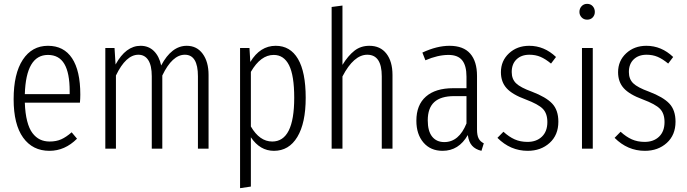

<svg xmlns="http://www.w3.org/2000/svg" viewBox="-20 -772 3566 997"><path d="M397 -280.8Q397 -258.3 395 -238.8H108.9Q110.8 -183.1 121.1 -143.3Q131.3 -103.5 148.7 -80.8Q166 -58.1 188 -47.6Q210 -37.1 237.8 -37.1Q272 -37.1 297.9 -48.6Q323.7 -60.1 352.1 -85L379.9 -51.8Q316.9 11.2 236.8 11.2Q149.4 11.2 100.1 -57.4Q50.8 -126 50.8 -256.8Q50.8 -389.6 98.4 -461.9Q146 -534.2 229 -534.2Q311.5 -534.2 354.2 -469.5Q397 -404.8 397 -280.8ZM341.8 -283.2V-298.8Q341.8 -393.1 314.2 -439.9Q286.6 -486.8 229 -486.8Q115.2 -486.8 108.9 -283.2Z M949.7 -534.2Q1002 -534.2 1032.5 -492.7Q1063 -451.2 1063 -382.8V0H1007.8V-376Q1007.8 -487.8 939.9 -487.8Q874.5 -487.8 822.8 -379.9V0H768.1V-376Q768.1 -431.6 750 -459.7Q731.9 -487.8 698.7 -487.8Q633.8 -487.8 582 -379.9V0H526.9V-522.9H574.7L580.1 -437Q633.3 -534.2 710 -534.2Q751.5 -534.2 779.1 -507.1Q806.6 -480 816.9 -432.1Q871.1 -534.2 949.7 -534.2Z M1411.6 -534.2Q1487.3 -534.2 1527.3 -466.1Q1567.4 -397.9 1567.4 -264.2Q1567.4 -132.8 1523.9 -60.8Q1480.5 11.2 1402.3 11.2Q1330.1 11.2 1282.7 -59.1V196.8L1226.6 205.1V-522.9H1275.4L1279.8 -450.2Q1330.6 -534.2 1411.6 -534.2ZM1393.6 -37.1Q1507.8 -37.1 1507.8 -264.2Q1507.8 -379.9 1481 -433.3Q1454.1 -486.8 1401.4 -486.8Q1333.5 -486.8 1282.7 -398.9V-115.2Q1328.1 -37.1 1393.6 -37.1Z M1897.9 -534.2Q1955.1 -534.2 1986.6 -493.4Q2018.1 -452.6 2018.1 -382.8V0H1962.4V-376Q1962.4 -487.8 1887.2 -487.8Q1816.9 -487.8 1758.3 -375V0H1702.1V-735.8L1758.3 -743.2V-435.1Q1787.6 -482.9 1820.3 -508.5Q1853 -534.2 1897.9 -534.2Z M2457 -100.1Q2457 -68.8 2465.6 -52.7Q2474.1 -36.6 2492.2 -27.8L2480 11.2Q2448.7 3.9 2431.4 -15.4Q2414.1 -34.7 2409.2 -70.8Q2362.3 11.2 2278.3 11.2Q2215.8 11.2 2179 -31.7Q2142.1 -74.7 2142.1 -145Q2142.1 -227.1 2191.7 -270.5Q2241.2 -314 2333 -314H2402.3V-374Q2402.3 -431.2 2379.9 -459Q2357.4 -486.8 2309.1 -486.8Q2253.4 -486.8 2189 -459L2173.3 -499Q2248.5 -534.2 2314 -534.2Q2386.2 -534.2 2421.6 -493.7Q2457 -453.1 2457 -377.9ZM2287.1 -34.2Q2363.3 -34.2 2402.3 -130.9V-272.9H2338.4Q2269 -272.9 2235.1 -241.9Q2201.2 -210.9 2201.2 -147Q2201.2 -91.3 2223.9 -62.7Q2246.6 -34.2 2287.1 -34.2Z M2728 -534.2Q2806.2 -534.2 2867.2 -476.1L2841.3 -441.9Q2812.5 -465.8 2786.6 -476.8Q2760.7 -487.8 2729 -487.8Q2687.5 -487.8 2662.4 -463.9Q2637.2 -439.9 2637.2 -397.9Q2637.2 -361.3 2659.9 -339.4Q2682.6 -317.4 2742.2 -295.9Q2815.4 -268.1 2847.4 -234.1Q2879.4 -200.2 2879.4 -140.1Q2879.4 -70.8 2834 -29.8Q2788.6 11.2 2720.2 11.2Q2630.4 11.2 2563 -56.2L2594.2 -87.9Q2623 -61.5 2652.6 -48.3Q2682.1 -35.2 2719.2 -35.2Q2765.6 -35.2 2793.9 -62.3Q2822.3 -89.4 2822.3 -138.2Q2822.3 -182.6 2798.8 -206.8Q2775.4 -231 2709 -255.9Q2640.1 -281.2 2610.6 -314Q2581.1 -346.7 2581.1 -397Q2581.1 -456.1 2623 -495.1Q2665 -534.2 2728 -534.2Z M3028.8 -752Q3046.9 -752 3057.9 -739.7Q3068.8 -727.5 3068.8 -710Q3068.8 -693.4 3057.9 -681.6Q3046.9 -669.9 3028.8 -669.9Q3011.2 -669.9 3000 -681.9Q2988.8 -693.8 2988.8 -710Q2988.8 -727.5 3000 -739.7Q3011.2 -752 3028.8 -752ZM3058.1 -522.9V0H3002V-522.9Z M3336.4 -534.2Q3414.6 -534.2 3475.6 -476.1L3449.7 -441.9Q3420.9 -465.8 3395 -476.8Q3369.1 -487.8 3337.4 -487.8Q3295.9 -487.8 3270.8 -463.9Q3245.6 -439.9 3245.6 -397.9Q3245.6 -361.3 3268.3 -339.4Q3291 -317.4 3350.6 -295.9Q3423.8 -268.1 3455.8 -234.1Q3487.8 -200.2 3487.8 -140.1Q3487.8 -70.8 3442.4 -29.8Q3397 11.2 3328.6 11.2Q3238.8 11.2 3171.4 -56.2L3202.6 -87.9Q3231.4 -61.5 3261 -48.3Q3290.5 -35.2 3327.6 -35.2Q3374 -35.2 3402.3 -62.3Q3430.7 -89.4 3430.7 -138.2Q3430.7 -182.6 3407.2 -206.8Q3383.8 -231 3317.4 -255.9Q3248.5 -281.2 3219 -314Q3189.5 -346.7 3189.5 -397Q3189.5 -456.1 3231.4 -495.1Q3273.4 -534.2 3336.4 -534.2Z"/></svg>

Font: Fira Sans Compressed Light
Style: Regular
Weight: 300
Width: 1
Designer: Carrois Corporate & Edenspiekermann AG
Foundry: Carrois Corporate GbR & Edenspiekermann AG
Version: Version 4.203;PS 004.203;hotconv 1.0.88;makeotf.lib2.5.64775